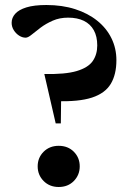

<svg xmlns="http://www.w3.org/2000/svg" viewBox="-20 -737 527 767"><path d="M165.5 -717Q228.5 -717 280 -700.5Q331.5 -684 368.5 -654.2Q405.5 -624.5 425.2 -584.2Q445 -544 445 -496.5Q445 -439.5 422.5 -402Q400 -364.5 347.5 -347.2Q295 -330 204.5 -333L225 -409L223 -244H202.5L157 -441.5Q240.5 -439.5 286.5 -453.2Q332.5 -467 350.5 -493.2Q368.5 -519.5 368.5 -555.5Q368.5 -591.5 354.8 -616.2Q341 -641 315 -653.8Q289 -666.5 252 -666.5Q218 -666.5 190.8 -654.5Q163.5 -642.5 142.5 -626.8Q121.5 -611 106.8 -598.8Q92 -586.5 82.5 -586.5Q69 -586.5 56.2 -594.8Q43.5 -603 35 -616.5Q26.5 -630 26.5 -646Q26.5 -666 40.8 -682Q55 -698 85.5 -707.5Q116 -717 165.5 -717ZM214.5 -154.5Q251.5 -154.5 275 -130.8Q298.5 -107 298.5 -72.5Q298.5 -38 275 -14Q251.5 10 214.5 10Q178 10 154.2 -14Q130.5 -38 130.5 -72.5Q130.5 -107 154.2 -130.8Q178 -154.5 214.5 -154.5Z"/></svg>

Font: Newsreader 60pt SemiBold
Style: Regular
Weight: 600
Designer: Hugues Gentile
Foundry: Production Type
Version: Version 1.003